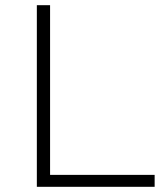

<svg xmlns="http://www.w3.org/2000/svg" viewBox="-20 -720 625 740"><path d="M122 -700H173V-46H576V0H122Z"/></svg>

Font: Montserrat Alternates Light
Style: Regular
Weight: 300
Designer: Julieta Ulanovsky
Foundry: Julieta Ulanovsky
Version: Version 7.200